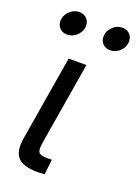

<svg xmlns="http://www.w3.org/2000/svg" viewBox="-141 -795 618 857"><g transform="rotate(20 168.0 -366.5)"><path d="M151.9 1Q82.5 1 56.9 -27.1Q31.2 -55.2 41 -117.2L108.4 -522.5H192.9L127.4 -128.9Q121.6 -95.2 129.9 -83.7Q138.2 -72.3 168.9 -72.3Q175.3 -72.3 181.6 -72.3Q188 -72.3 192.4 -72.8L184.6 -1Q177.7 -0.5 169.2 0.2Q160.6 1 151.9 1ZM269 -620.6Q245.1 -620.6 231.4 -637.2Q217.8 -653.8 221.7 -677.2Q225.1 -701.2 244.6 -717.8Q264.2 -734.4 287.6 -734.4Q311.5 -734.4 325.2 -717.8Q338.9 -701.2 335 -677.2Q331.5 -653.8 312 -637.2Q292.5 -620.6 269 -620.6ZM64.5 -620.6Q41 -620.6 27.1 -637.2Q13.2 -653.8 17.1 -677.2Q21 -701.2 40.5 -717.8Q60.1 -734.4 83 -734.4Q106.9 -734.4 120.8 -717.8Q134.8 -701.2 130.9 -677.2Q127 -653.8 107.7 -637.2Q88.4 -620.6 64.5 -620.6Z"/></g></svg>

Font: Inter 28pt
Style: Italic
Weight: 400
Italic angle: -9.3988°
Designer: Rasmus Andersson
Foundry: rsms
Version: Version 4.001;git-66647c0bb